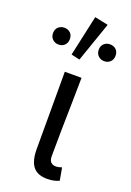

<svg xmlns="http://www.w3.org/2000/svg" viewBox="-182 -829 611 896"><g transform="rotate(20 124.0 -381.0)"><path d="M175 12Q141.1 12 120.8 -1.1Q100.5 -14.1 91.3 -39.6Q82 -65 82 -101.4V-486.1H165Q164.3 -420.4 162.9 -352.4Q161.4 -284.5 160.4 -219.2Q159.3 -153.8 159.3 -95.4Q159.3 -74.8 168.4 -65.7Q177.5 -56.5 193.2 -56.5Q199.8 -56.5 207.1 -58Q214.4 -59.5 222.7 -62.5L233.8 0.3Q222.8 4.8 209 8.4Q195.2 12 175 12ZM10.3 -595.2Q-7.1 -595.2 -19.3 -606.8Q-31.5 -618.4 -31.5 -636.9Q-31.5 -656.5 -19.3 -667.6Q-7.1 -678.7 10.3 -678.7Q28.7 -678.7 40.4 -667.6Q52.1 -656.5 52.1 -636.9Q52.1 -618.4 40.4 -606.8Q28.7 -595.2 10.3 -595.2ZM126.6 -562.9 84.2 -572.6 128.3 -774.1 195 -760.2ZM237.2 -595.2Q219.8 -595.2 207.6 -606.8Q195.5 -618.4 195.5 -636.9Q195.5 -656.5 207.6 -667.6Q219.8 -678.7 237.2 -678.7Q255.6 -678.7 267.3 -667.6Q279 -656.5 279 -636.9Q279 -618.4 267.3 -606.8Q255.6 -595.2 237.2 -595.2Z"/></g></svg>

Font: Source Sans Variable
Style: Regular
Weight: 200
Designer: Paul D. Hunt
Foundry: Adobe Systems Incorporated
Version: Version 3.006;hotconv 1.0.111;makeotfexe 2.5.65597